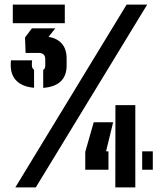

<svg xmlns="http://www.w3.org/2000/svg" viewBox="-20 -820 710 840"><path d="M36 -718.5V-800H263.5V-718.5ZM169 -435.5V-514Q178 -519.5 178 -532Q178 -539.5 178 -546.8Q178 -554 178 -562Q177.5 -588.5 148.5 -588.5H92L89.5 -656L119.5 -696H222L192.5 -659Q230 -652.5 250.8 -628.8Q271.5 -605 271.5 -563.5Q271.5 -547 271.5 -533Q271 -443.5 169 -435.5ZM129 -436Q80 -440 53.5 -465.2Q27 -490.5 27 -534Q27 -538.5 27 -543.5Q27 -548.5 28 -556H120.5Q119.5 -550 119.5 -544.5Q119.5 -539 119.5 -534.5Q119.5 -521 129 -514.5ZM47 0 534 -800H624L136.5 0ZM484.5 0 485 -360H572V0ZM353 -77.5V-155.5L390 -285H475L444 -158H454.5V-77.5ZM602 -77.5V-158H648.5V-77.5Z"/></svg>

Font: Big Shoulders Stencil Display ExtraBold
Style: Regular
Weight: 800
Designer: Patric King
Foundry: XO Type Co
Version: Version 1.000